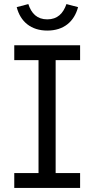

<svg xmlns="http://www.w3.org/2000/svg" viewBox="-20 -922 463 942"><path d="M50 0H373V-73H253V-627H373V-700H50V-627H169V-73H50ZM212 -772C293 -772 344 -816 363 -887L306 -902C290 -856 262 -827 212 -827C162 -827 134 -856 119 -902L62 -887C80 -816 132 -772 212 -772Z"/></svg>

Font: Finlandica
Style: Regular
Weight: 400
Designer: Niklas Ekholm, Juho Hiilivirta, Jaakko Suomalainen
Foundry: Helsinki Type Studio
Version: Version 2.000;Glyphs 3.2 (3202)